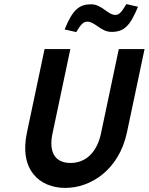

<svg xmlns="http://www.w3.org/2000/svg" viewBox="-20 -910 727 939"><path d="M198 -670 112 -263C72 -79 174 9 299 9C424 9 562 -79 601 -263L687 -670H561L474 -258C456 -171 404 -113 325 -113C245 -113 218 -171 237 -258L324 -670ZM296 -766 353 -753C378 -796 390 -804 408 -804C444 -804 474 -754 525 -754C587 -754 616 -783 655 -877L598 -890C573 -847 561 -837 544 -837C507 -837 478 -889 426 -889C369 -889 336 -865 296 -766Z"/></svg>

Font: LT Wave Mono Bold
Style: Italic
Weight: 700
Designer: Daniel Lyons
Version: Version 2.5 (Glyphs App)